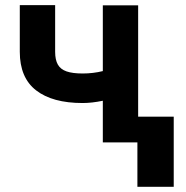

<svg xmlns="http://www.w3.org/2000/svg" viewBox="-20 -551 719 743"><path d="M514.6 -99.6H652.3V171.9H511.7V0H377.9V-161.1Q335.4 -152.3 299.8 -152.3Q183.1 -152.3 119.9 -201.2Q56.6 -250 56.6 -350.6V-531.2H193.4V-350.6Q193.4 -319.3 203.9 -301Q214.4 -282.7 237.5 -274.7Q260.7 -266.6 299.8 -266.6Q340.3 -266.6 377.9 -275.9V-530.3H514.6Z"/></svg>

Font: Pretendard Std
Style: Bold
Weight: 700
Designer: Base glyphs from Inter by Rasmus Andersson; Hangeul glyphs from Noto Sans CJK(Source Han Sans) by Jang Soo-young and Kan
Foundry: Kil Hyung-jin
Version: Version 1.309